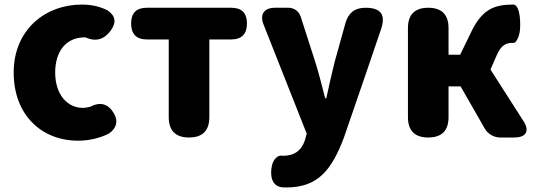

<svg xmlns="http://www.w3.org/2000/svg" viewBox="-20 -603 2369 842"><path d="M122 -65C172 -14 243 14 323 14C365 14 413 5 457 -17C490 -39 500 -71 480 -105C455 -148 420 -158 376 -135C365 -132 354 -130 343 -130C274 -130 222 -190 222 -285C222 -379 271 -439 350 -439C352 -439 353 -439 355 -439C399 -419 436 -429 465 -468C491 -504 488 -533 451 -558C419 -574 382 -583 339 -583C260 -583 185 -556 130 -505C75 -454 40 -379 40 -285C40 -191 71 -116 122 -65Z M720 -215V-89C720 -30 750 0 809 0C868 0 898 -30 898 -89V-430H994C1040 -430 1063 -454 1063 -500C1063 -546 1040 -569 994 -569H809H624C578 -569 555 -546 555 -500C555 -454 578 -430 624 -430H720Z M1586 -284 1650 -472C1673 -537 1652 -569 1583 -569C1536 -569 1508 -547 1495 -502L1448 -333C1435 -279 1422 -226 1411 -172H1406C1391 -228 1379 -281 1362 -333L1299 -529C1291 -554 1270 -569 1244 -569H1196H1186C1138 -569 1118 -540 1136 -495L1325 -17L1317 12C1304 52 1276 80 1222 80C1221 80 1221 80 1220 80C1196 75 1179 98 1173 121C1163 164 1170 211 1214 218C1221 219 1228 219 1236 219C1371 219 1433 147 1488 1Z M1769 -284V-89C1769 -30 1799 0 1858 0C1917 0 1947 -30 1947 -89V-224H2000L2106 -39C2119 -16 2146 0 2173 0H2225H2235C2288 0 2304 -29 2275 -73L2131 -298L2158 -360C2179 -408 2201 -415 2229 -415C2230 -415 2230 -415 2231 -415C2245 -412 2257 -448 2259 -462C2264 -492 2263 -578 2233 -583C2232 -583 2232 -583 2231 -583C2146 -583 2094 -561 2047 -464L1998 -363H1947V-480C1947 -539 1917 -569 1858 -569C1799 -569 1769 -539 1769 -480Z"/></svg>

Font: GenSenRounded2 TW H
Style: Regular
Weight: 900
Version: Version 2.100;PS 2.1;hotconv 16.6.51;makeotf.lib2.5.65220 DE